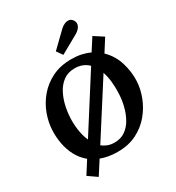

<svg xmlns="http://www.w3.org/2000/svg" viewBox="-243 -1109 1246 1357"><g transform="rotate(-30 380.5 -430.5)"><path d="M159 102 87 52 152 -50Q108 -86 82.5 -135Q57 -184 47 -239.5Q37 -295 40 -350Q43 -413 67 -477.5Q91 -542 137 -596Q183 -650 250 -683Q317 -716 406 -716Q450 -716 487 -708Q524 -700 555 -685L618 -783L694 -734L630 -633Q687 -578 710.5 -501Q734 -424 730 -350Q727 -288 702.5 -224Q678 -160 632.5 -105.5Q587 -51 520.5 -17.5Q454 16 365 16Q325 16 291.5 10Q258 4 229 -7ZM225 -165 505 -605Q483 -627 454 -638Q425 -649 389 -648Q338 -647 301.5 -620Q265 -593 242 -550Q219 -507 207.5 -457.5Q196 -408 194 -362Q191 -316 198 -263.5Q205 -211 225 -165ZM379 -52Q431 -52 467.5 -78.5Q504 -105 527 -147Q550 -189 562 -238Q574 -287 576 -333Q579 -386 574 -433Q569 -480 556 -518L280 -86Q300 -70 324 -61Q348 -52 379 -52ZM374 -770 340 -818 462 -936Q477 -950 495 -957.5Q513 -965 530.5 -962.5Q548 -960 559 -943Q571 -926 568 -909Q565 -892 553 -878Q541 -864 524 -854Z"/></g></svg>

Font: Lora
Style: Bold Italic
Weight: 700
Italic angle: -3°
Designer: Olga Karpushina, Alexei Vanyashin (Cyrillic)
Foundry: Cyreal
Version: Version 3.004